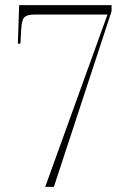

<svg xmlns="http://www.w3.org/2000/svg" viewBox="-20 -732 508 752"><path d="M157 0 401 -675H116Q87 -675 76 -665Q65 -655 63 -616L60 -561H50L55 -712H417V-688L191 0Z"/></svg>

Font: Noto Serif Display Condensed ExtraLight
Style: Regular
Weight: 200
Width: 3
Designer: Monotype Design Team
Foundry: Monotype Imaging Inc.
Version: Version 2.009